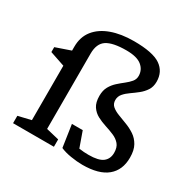

<svg xmlns="http://www.w3.org/2000/svg" viewBox="-164 -909 1086 1083"><g transform="rotate(30 379.0 -367.0)"><path d="M132.5 -546.5Q132.5 -610 167 -653.5Q201.5 -697 263.8 -719.5Q326 -742 408.5 -742Q532 -742 582.8 -707.2Q633.5 -672.5 633.5 -607Q633.5 -574 618.2 -550.8Q603 -527.5 580.8 -509.8Q558.5 -492 536 -476.5Q513.5 -461 498.2 -443.2Q483 -425.5 483 -402Q483 -377 500 -362.5Q517 -348 543.8 -337.8Q570.5 -327.5 600.2 -316.2Q630 -305 656.8 -287.2Q683.5 -269.5 700.5 -239.5Q717.5 -209.5 717.5 -161Q717.5 -80 664.2 -36Q611 8 504.5 8Q469.5 8 428.2 1.2Q387 -5.5 360 -18L338.5 -162.5H409L444.5 -62.5Q460 -60 476 -59Q492 -58 507 -58Q571.5 -58 599 -79.2Q626.5 -100.5 626.5 -140Q626.5 -175.5 609.8 -195.2Q593 -215 566.5 -226.2Q540 -237.5 510 -247Q480 -256.5 453.5 -270.5Q427 -284.5 410.2 -309.5Q393.5 -334.5 393.5 -377.5Q393.5 -413 407.2 -437.5Q421 -462 441.2 -480.2Q461.5 -498.5 481.8 -514.2Q502 -530 515.8 -546.5Q529.5 -563 529.5 -584.5Q529.5 -624.5 498 -650Q466.5 -675.5 398 -675.5Q310 -675.5 270.8 -649.8Q231.5 -624 231.5 -558.5V-68L315 -48V0H49V-48L132.5 -68V-422.5L35.5 -455.5V-487.5L132.5 -521Z"/></g></svg>

Font: Newsreader 6pt
Style: Regular
Weight: 400
Designer: Hugues Gentile
Foundry: Production Type
Version: Version 1.003; ttfautohint (v1.8.3)